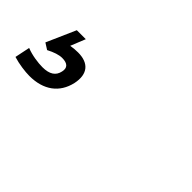

<svg xmlns="http://www.w3.org/2000/svg" viewBox="-17 -208 635 635"><g transform="rotate(45 300.0 109.0)"><path d="M98 218C164 218 207 186 220 129C231 77 207 49 157 49C146 49 133 50 123 52L144 0H102L57 102L79 116C100 105 118 99 133 99C158 99 169 110 164 131C159 155 141 167 108 167C88 167 57 163 32 153L21 206C47 214 78 218 98 218Z"/></g></svg>

Font: LT Wave Mono
Style: Italic
Weight: 400
Designer: Daniel Lyons
Version: Version 2.5 (Glyphs App)